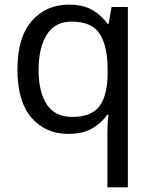

<svg xmlns="http://www.w3.org/2000/svg" viewBox="-20 -566 655 826"><path d="M442 11Q442 -7 443 -31Q444 -55 447 -72H441Q418 -38 377.5 -14Q337 10 273 10Q176 10 115.5 -59.5Q55 -129 55 -267Q55 -405 116.5 -475.5Q178 -546 276 -546Q339 -546 379 -522Q419 -498 443 -463H447L460 -536H530V240H442ZM290 -63Q373 -63 407.5 -108.5Q442 -154 443 -248V-266Q443 -368 409 -420.5Q375 -473 288 -473Q216 -473 181 -416.5Q146 -360 146 -265Q146 -170 181.5 -116.5Q217 -63 290 -63Z"/></svg>

Font: Noto Sans Linear A
Style: Regular
Weight: 400
Designer: Monotype Design Team
Foundry: Monotype Imaging Inc.
Version: Version 2.002; ttfautohint (v1.8.4.7-5d5b)